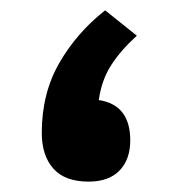

<svg xmlns="http://www.w3.org/2000/svg" viewBox="-20 -350 338 370"><path d="M243.7 -281.2Q213.9 -254.4 194.8 -225.3Q175.8 -196.3 170.4 -157.2Q231 -147.9 231 -79.6Q231 -42.5 210.2 -21.2Q189.5 0 150.9 0Q105 0 82.8 -25.1Q60.5 -50.3 60.5 -94.2Q60.5 -169.9 94.2 -228.5Q127.9 -287.1 182.6 -330.1Z"/></svg>

Font: Vazirmatn UI NL
Style: Bold
Weight: 700
Designer: Saber Rastikerdar
Foundry: Saber Rastikerdar
Version: Version 33.003